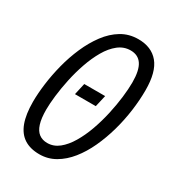

<svg xmlns="http://www.w3.org/2000/svg" viewBox="-177 -829 861 944"><g transform="rotate(30 253.5 -357.0)"><path d="M190.9 9.8Q138.7 9.8 104 -12.7Q69.3 -35.2 52.2 -81.5Q35.2 -127.9 35.2 -198.7Q35.2 -244.6 42.5 -301Q49.8 -357.4 64.9 -416.5Q80.1 -475.6 104 -530.3Q127.9 -585 160.6 -628.9Q193.4 -672.9 235.8 -698.5Q278.3 -724.1 331.1 -724.1Q405.8 -724.1 446 -675.8Q486.3 -627.4 486.3 -523.9Q486.3 -467.8 478 -406.7Q469.7 -345.7 452.9 -285.9Q436 -226.1 411.4 -172.9Q386.7 -119.6 353.8 -78.6Q320.8 -37.6 280 -13.9Q239.3 9.8 190.9 9.8ZM196.8 -57.6Q232.9 -57.6 262.7 -81.5Q292.5 -105.5 316.4 -145.8Q340.3 -186 358.2 -235.8Q376 -285.6 387.7 -338.1Q399.4 -390.6 405.3 -439.2Q411.1 -487.8 411.1 -524.9Q411.1 -592.8 389.9 -625Q368.7 -657.2 325.7 -657.2Q287.6 -657.2 256.6 -632.8Q225.6 -608.4 201.9 -567.4Q178.2 -526.4 160.9 -476.6Q143.6 -426.8 132.6 -375Q121.6 -323.2 116.2 -276.9Q110.8 -230.5 110.8 -197.8Q110.8 -148.4 120.6 -117.4Q130.4 -86.4 149.7 -72Q168.9 -57.6 196.8 -57.6ZM195.3 -334 210 -399.9H328.6L313.5 -334Z"/></g></svg>

Font: Open Sans Condensed
Style: Italic
Weight: 400
Width: 3
Italic angle: -12°
Designer: Monotype Design Team
Foundry: Monotype Imaging Inc.
Version: Version 3.000